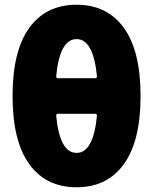

<svg xmlns="http://www.w3.org/2000/svg" viewBox="-20 -770 646 810"><path d="M382 -440Q389 -440 389 -448Q374 -605 303 -605Q232 -605 217 -448Q217 -440 224 -440ZM389 -282Q389 -290 382 -290H224Q217 -290 217 -282Q232 -125 303 -125Q374 -125 389 -282ZM103.5 -652.5Q174 -750 303 -750Q432 -750 502.5 -652.5Q573 -555 573 -365Q573 -175 502.5 -77.5Q432 20 303 20Q174 20 103.5 -77.5Q33 -175 33 -365Q33 -555 103.5 -652.5Z"/></svg>

Font: Rounded Mplus 1c Black
Style: Regular
Weight: 900
Version: Version 1.059.20150529